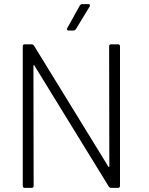

<svg xmlns="http://www.w3.org/2000/svg" viewBox="-20 -916 724 936"><path d="M522 -700H555Q565 -700 565 -690V-10Q565 0 555 0H522Q515 0 510 -7L148 -596Q147 -599 145 -598.5Q143 -598 143 -595L144 -10Q144 0 134 0H101Q91 0 91 -10V-690Q91 -700 101 -700H134Q141 -700 146 -693L508 -104Q509 -101 511 -101.5Q513 -102 513 -105L512 -690Q512 -700 522 -700ZM381 -896H410Q416 -896 418 -892.5Q420 -889 417 -884L350 -774Q345 -767 338 -767H315Q309 -767 307 -770.5Q305 -774 308 -779L369 -889Q374 -896 381 -896Z"/></svg>

Font: Barlow Light
Style: Regular
Weight: 300
Designer: Jeremy Tribby
Foundry: Tribby Type
Version: Version 1.422